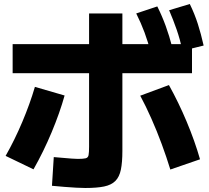

<svg xmlns="http://www.w3.org/2000/svg" viewBox="-20 -875 1040 957"><path d="M405 62Q387 62 359.5 60.5Q332 59 301 56.5Q270 54 239 51L248 -92Q273 -90 295.5 -88Q318 -86 337 -84.5Q356 -83 368 -83Q395 -83 407 -86Q419 -89 421.5 -102Q424 -115 424 -144V-808H590V-123Q590 -66 582.5 -29.5Q575 7 555 27Q535 47 499 54.5Q463 62 405 62ZM8 -98Q53 -177 91 -267Q129 -357 154 -442L302 -399Q278 -313 237.5 -216Q197 -119 147 -31ZM829 -30Q810 -92 786 -157Q762 -222 734.5 -284Q707 -346 679 -398L822 -451Q870 -365 910.5 -268.5Q951 -172 977 -81ZM43 -510V-655H937V-510ZM733 -608Q718 -666 700.5 -713Q683 -760 659 -808L764 -843Q788 -795 806 -745.5Q824 -696 839 -638ZM890 -622Q877 -680 860.5 -727.5Q844 -775 823 -824L926 -855Q950 -806 966 -756Q982 -706 995 -648Z"/></svg>

Font: M PLUS 1 Thin ExtraBold
Style: Regular
Weight: 800
Version: Version 1.001